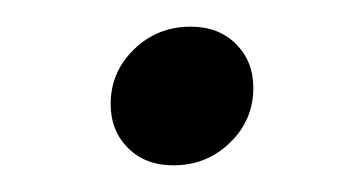

<svg xmlns="http://www.w3.org/2000/svg" viewBox="-20 -314 264 144"><path d="M110 -190Q89 -190 76 -203Q63 -216 63 -236Q63 -260 80.5 -277Q98 -294 123 -294Q144 -294 157 -281Q170 -268 170 -248Q170 -224 152.5 -207Q135 -190 110 -190Z"/></svg>

Font: Yrsa
Style: Italic
Weight: 400
Italic angle: -7.10001°
Designer: Anna Giedrys (Yrsa+Rasa design), David Brezina (Yrsa art-direction, Rasa art-direction, design)
Foundry: Rosetta Type Foundry
Version: Version 2.004